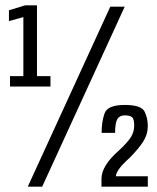

<svg xmlns="http://www.w3.org/2000/svg" viewBox="-20 -699 589 719"><path d="M17.5 -375V-414H67.5V-635L13.5 -620V-660.5L74 -679H118.5V-414H169V-375ZM84 0 393 -674H447L138 0ZM360 0V-30Q360 -53.5 376.2 -80.2Q392.5 -107 427 -137Q458 -166 470.2 -185.5Q482.5 -205 482.5 -229Q482.5 -254.5 473.8 -260.8Q465 -267 447.5 -267Q427.5 -267 419.2 -252.5Q411 -238 411 -201.5H360.5Q360.5 -242.5 371.5 -274.2Q382.5 -306 447 -306Q509.5 -306 521.5 -281Q533.5 -256 533.5 -228Q533.5 -196 516.5 -169.2Q499.5 -142.5 466.5 -109Q436 -81.5 425 -65Q414 -48.5 414 -39H533.5V0Z"/></svg>

Font: Anybody Condensed Medium
Style: Regular
Weight: 500
Width: 3
Designer: Tyler Finck
Foundry: Etcetera Type Company
Version: Version 1.010; ttfautohint (v1.8.3) -l 8 -r 50 -G 200 -x 14 